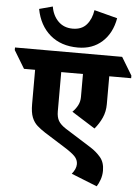

<svg xmlns="http://www.w3.org/2000/svg" viewBox="-141 -947 856 1171"><g transform="rotate(5 287.0 -361.5)"><path d="M452 -177 309 -267Q329 -287 341 -310Q353 -333 353 -361V-502H220V-262Q220 -227 232.5 -204.5Q245 -182 279 -160L438 -60Q473 -38 499.5 -7Q526 24 526 75Q526 104 516.5 130.5Q507 157 496 173L338 110Q364 78 364 49Q364 23 345 2.5Q326 -18 276 -49L155 -125Q127 -143 105.5 -162Q84 -181 72 -211Q60 -241 60 -292V-502H-8L-74 -611V-627H582L648 -518V-502H514V-331Q514 -286 497 -248Q480 -210 452 -177ZM308 -660Q204 -660 137.5 -717Q71 -774 52 -874L134 -896Q143 -841 177.5 -806.5Q212 -772 266 -772Q321 -772 351 -806.5Q381 -841 389 -896L531 -859Q515 -767 456 -713.5Q397 -660 308 -660Z"/></g></svg>

Font: Noto Serif Devanagari Black
Style: Regular
Weight: 900
Designer: Universal Thirst, Indian Type Foundry and the Monotype Design Team
Foundry: Monotype Imaging Inc.
Version: Version 2.004; ttfautohint (v1.8.4.7-5d5b)